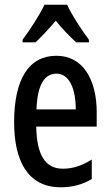

<svg xmlns="http://www.w3.org/2000/svg" viewBox="-20 -786 468 816"><path d="M265 -766H169C150 -725 110 -663 76 -617V-606H131C153 -627 187 -662 217 -698C246 -662 277 -630 304 -606H358V-617C324 -663 286 -721 265 -766ZM220 -549C102 -549 40 -449 40 -266C40 -106 96 10 238 10C286 10 330 -1 370 -25V-108C327 -81 289 -69 247 -69C172 -69 136 -128 134 -248H391V-309C391 -447 333 -549 220 -549ZM220 -473C276 -473 302 -406 302 -321H135C139 -426 169 -473 220 -473Z"/></svg>

Font: Noto Sans Gujarati ExtraCondensed Medium
Style: Regular
Weight: 500
Width: 2
Designer: Jelle Bosma - Monotype Design Team, Universal Thirst
Foundry: Monotype Imaging Inc.
Version: Version 2.106